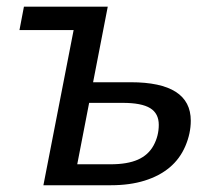

<svg xmlns="http://www.w3.org/2000/svg" viewBox="-20 -548 640 568"><path d="M366.7 -304.7Q544.4 -304.7 544.4 -190.9Q544.4 -153.3 528.3 -115.7Q512.2 -78.1 481.9 -52.7Q451.7 -27.3 408 -13.7Q364.3 0 308.1 0H108.4L197.8 -459H37.6L50.8 -528.3H298.8L255.4 -304.7ZM208.5 -62H307.1Q356.9 -62 387.9 -75.7Q418.9 -89.4 434.3 -117.7Q449.7 -146 449.7 -178.7Q449.7 -212.4 424.3 -228Q398.9 -243.7 342.8 -243.7H243.7Z"/></svg>

Font: Liberation Mono
Style: Italic
Weight: 400
Italic angle: -12°
Monospace: yes
Designer: Steve Matteson
Foundry: Ascender Corporation
Version: Version 2.1.5